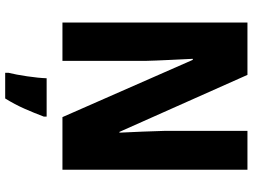

<svg xmlns="http://www.w3.org/2000/svg" viewBox="-137 -617 975 741"><g transform="rotate(90 350.5 -246.5)"><path d="M635 0V-714H485V-397Q486 -356 488 -308.5Q490 -261 492 -220H489L269 -714H67V0H215V-319Q214 -360 211.5 -409.5Q209 -459 207 -503H211L432 0ZM430 61H282Q281 92 274.5 136Q268 180 261 208V221H360Q383 184 399.5 146.5Q416 109 430 72Z"/></g></svg>

Font: Noto Sans Display SemiCondensed Extra
Style: Regular
Weight: 800
Width: 4
Designer: Monotype Design Team
Foundry: Monotype Imaging Inc.
Version: Version 1.900